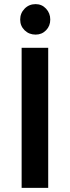

<svg xmlns="http://www.w3.org/2000/svg" viewBox="-20 -912 339 932"><path d="M214 0V-680H85V0ZM153 -744Q183 -744 203.5 -765Q224 -786 224 -817Q224 -848 203.5 -870Q183 -892 153 -892Q121 -892 99.5 -870Q78 -848 78 -817Q78 -786 99.5 -765Q121 -744 153 -744Z"/></svg>

Font: Catamaran
Style: Bold
Weight: 700
Designer: Pria Ravichandran
Version: Version 2.000